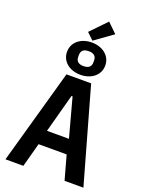

<svg xmlns="http://www.w3.org/2000/svg" viewBox="-203 -1237 1006 1331"><g transform="rotate(20 300.0 -571.5)"><path d="M588 0 391 -698H209L13 0H145L193 -177H400L449 0ZM378 -284H216L293 -569H301ZM432 -1075 362 -1143 249 -1026 298 -979ZM300 -728C379 -728 441 -775 441 -847C441 -919 379 -966 300 -966C221 -966 159 -919 159 -847C159 -775 221 -728 300 -728ZM300 -792C263 -792 244 -808 244 -840V-854C244 -886 263 -902 300 -902C337 -902 356 -886 356 -854V-840C356 -808 337 -792 300 -792Z"/></g></svg>

Font: IBM Mono SemiBold
Style: Regular
Weight: 600
Monospace: yes
Designer: Mike Abbink, Paul van der Laan, Pieter van Rosmalen
Foundry: Bold Monday
Version: Version 2.3